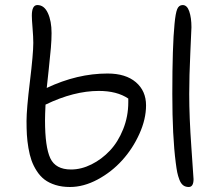

<svg xmlns="http://www.w3.org/2000/svg" viewBox="-20 -771 867 760"><path d="M256.8 -30.8Q225.1 -30.8 199.5 -38.8Q173.8 -46.9 156.2 -60.3Q138.7 -73.7 125.5 -94.2Q112.3 -114.7 104.7 -136.2Q97.2 -157.7 92.5 -185.3Q87.9 -212.9 86.4 -237.5Q85 -262.2 85 -292Q85 -338.4 98.4 -448.2Q111.8 -558.1 111.8 -601.1Q111.8 -624.5 108.9 -659.4Q106 -694.3 106 -709Q106 -751 127.9 -751Q154.8 -751 169.4 -719.5Q184.1 -688 184.1 -640.1Q184.1 -613.8 181.4 -581.3Q178.7 -548.8 172.9 -496.3Q167 -443.8 165 -422.9Q285.6 -480 405.8 -480Q477.5 -480 517.8 -445.6Q558.1 -411.1 558.1 -354Q558.1 -299.3 531.7 -241Q505.4 -182.6 463.6 -136.5Q421.9 -90.3 366.5 -60.5Q311 -30.8 256.8 -30.8ZM727.1 -30.8Q713.9 -30.8 704.8 -37.8Q695.8 -44.9 690.2 -59.6Q684.6 -74.2 681.6 -88.6Q678.7 -103 675.8 -126Q662.1 -231 662.1 -398.9Q662.1 -589.4 670.9 -676.8Q674.8 -718.8 681.4 -734.9Q688 -751 703.1 -751Q720.7 -751 729.2 -725.8Q737.8 -700.7 737.8 -663.1Q737.8 -656.2 733.4 -562.5Q729 -468.8 729 -398.9Q729 -307.1 737.5 -188.2Q746.1 -69.3 746.1 -62Q746.1 -30.8 727.1 -30.8ZM158.2 -294.9Q158.2 -189 179.2 -144.5Q200.2 -100.1 261.2 -100.1Q301.8 -100.1 342.3 -120.4Q382.8 -140.6 415 -174.8Q447.3 -209 467.5 -259.5Q487.8 -310.1 487.8 -366.2V-380.9Q442.9 -411.1 371.1 -411.1Q272.5 -411.1 160.2 -356.9Q158.2 -314.9 158.2 -294.9Z"/></svg>

Font: Shantell Sans Bouncy
Style: Regular
Weight: 300
Designer: Stephen Nixon, Anya Danilova, Shantell Martin
Foundry: Arrow Type
Version: Version 1.006;[9816181b4]